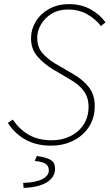

<svg xmlns="http://www.w3.org/2000/svg" viewBox="-20 -692 530 928"><path d="M226 12Q156 12 103.5 -17Q51 -46 18 -98L42 -114Q74 -66 120 -40Q166 -14 230 -14Q280 -14 320.5 -34Q361 -54 384.5 -90.5Q408 -127 408 -176Q408 -221 384.5 -252.5Q361 -284 322 -306L234 -358Q194 -382 162 -418Q130 -454 130 -506Q130 -550 153 -588Q176 -626 217.5 -649Q259 -672 314 -672Q374 -672 419.5 -646Q465 -620 490 -584L468 -566Q443 -599 402.5 -622.5Q362 -646 308 -646Q263 -646 230 -626Q197 -606 178.5 -574.5Q160 -543 160 -510Q160 -462 187 -433Q214 -404 248 -384L334 -334Q381 -307 409.5 -270.5Q438 -234 438 -180Q438 -122 410 -79Q382 -36 334 -12Q286 12 226 12ZM94 216 92 192Q154 190 185 173.5Q216 157 216 132Q216 109 199 99Q182 89 148 86L158 62Q194 67 213 75Q232 83 239 94.5Q246 106 246 124Q246 152 227 172.5Q208 193 173.5 204Q139 215 94 216Z"/></svg>

Font: Source Sans 3 VF
Style: Italic
Weight: 200
Italic angle: -11°
Designer: Paul D. Hunt
Foundry: Adobe Systems Incorporated
Version: Version 3.042;hotconv 1.0.118;makeotfexe 2.5.65603